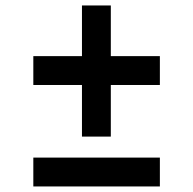

<svg xmlns="http://www.w3.org/2000/svg" viewBox="-20 -672 696 692"><path d="M275.4 -365.7H100.1V-469.7H275.4V-652.3H379.4V-469.7H556.2V-365.7H379.4V-179.7H275.4ZM100.1 -104H556.2V0H100.1Z"/></svg>

Font: Tauri
Style: Regular
Weight: 400
Designer: Yvonne Schüttler
Foundry: Yvonne Schüttler
Version: Version 1.003; ttfautohint (v0.93.8-669f) -l 13 -r 13 -G 200